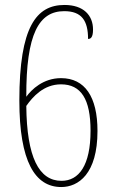

<svg xmlns="http://www.w3.org/2000/svg" viewBox="-20 -744 465 774"><path d="M227 10C296 10 373 -43 373 -216C373 -354 322 -429 226 -429C154 -429 107 -383 86 -354C85 -608 137 -699 239 -699C309 -699 335 -661 335 -587C345 -587 355 -592 355 -625C355 -682 317 -724 240 -724C127 -724 58 -637 58 -339C58 -93 121 10 227 10ZM228 -15C137 -15 88 -110 86 -317C112 -354 156 -404 226 -404C307 -404 345 -344 345 -217C345 -77 298 -15 228 -15Z"/></svg>

Font: Noto Serif Armenian ExtraCondensed Thin
Style: Regular
Weight: 100
Width: 2
Designer: Monotype Design Team
Foundry: Monotype Imaging Inc.
Version: Version 2.008